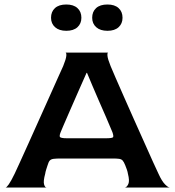

<svg xmlns="http://www.w3.org/2000/svg" viewBox="-20 -834 778 854"><path d="M5 0Q9 0 19 -14Q29 -28 45 -61Q52 -76 68.5 -112Q85 -148 107 -197Q129 -246 153 -299.5Q177 -353 199 -402Q221 -451 237.5 -488Q254 -525 261 -540Q274 -572 275 -586Q276 -600 271 -600H461Q457 -600 458 -586Q459 -572 472 -540Q478 -525 494 -488.5Q510 -452 531.5 -403Q553 -354 576.5 -301.5Q600 -249 622 -200Q644 -151 660.5 -114Q677 -77 685 -61Q700 -28 714 -14Q728 0 735 0H536Q545 -2 551 -16Q557 -30 549 -61Q548 -69 544 -80.5Q540 -92 537 -99Q531 -114 525.5 -120Q520 -126 510 -127.5Q500 -129 480 -129H252Q230 -129 218.5 -127.5Q207 -126 201.5 -120Q196 -114 192 -100Q189 -91 185.5 -80Q182 -69 181 -61Q172 -28 176 -14Q180 0 187 0ZM278 -219H451Q480 -219 483 -224Q486 -229 480 -246Q467 -278 451 -314.5Q435 -351 419.5 -386.5Q404 -422 390.5 -454Q377 -486 367 -510H365Q346 -468 326.5 -423Q307 -378 289.5 -338.5Q272 -299 261.5 -274Q251 -249 251 -249Q244 -233 246 -226Q248 -219 278 -219ZM275 -697Q243 -697 225 -713Q207 -729 207 -755Q207 -782 224.5 -798Q242 -814 275 -814Q307 -814 324.5 -798Q342 -782 342 -755Q342 -729 324.5 -713Q307 -697 275 -697ZM458 -697Q426 -697 408 -713Q390 -729 390 -755Q390 -782 407.5 -798Q425 -814 458 -814Q490 -814 507.5 -798Q525 -782 525 -755Q525 -729 507.5 -713Q490 -697 458 -697Z"/></svg>

Font: Red Rose Medium
Style: Regular
Weight: 500
Designer: Jaikishan Patel
Version: Version 2.000